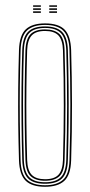

<svg xmlns="http://www.w3.org/2000/svg" viewBox="-20 -693 337 718"><path d="M148.5 5.5Q99.2 5.5 76 -17.1Q52.8 -39.8 51 -93.5Q49 -162 48.2 -228.6Q47.5 -295.2 48.1 -363.8Q48.8 -432.2 51 -506Q52.8 -560.8 76.2 -583.1Q99.8 -605.5 148.5 -605.5Q199.2 -605.5 221.8 -582.1Q244.2 -558.8 246 -505.8Q249 -404 249.2 -303.1Q249.5 -202.2 246 -93.2Q244.2 -38.2 220.2 -16.4Q196.2 5.5 148.5 5.5ZM148.5 -0.2Q192.5 -0.2 215.4 -20.4Q238.2 -40.5 239.8 -93.2Q243.2 -203.5 243.1 -302.8Q243 -402 239.8 -505.2Q238.5 -556.2 217 -578Q195.5 -599.8 148.5 -599.8Q103 -599.8 80.8 -578.6Q58.5 -557.5 57 -505Q55 -439.2 54.2 -373Q53.5 -306.8 54.1 -237.5Q54.8 -168.2 57 -93.5Q58.5 -41 81.2 -20.6Q104 -0.2 148.5 -0.2ZM148.5 -5.8Q104.2 -5.8 84.5 -26.4Q64.8 -47 63.2 -94.5Q61.2 -162.5 60.5 -230Q59.8 -297.5 60.4 -366Q61 -434.5 63.2 -505Q64.8 -553.5 84.9 -573.9Q105 -594.2 148.5 -594.2Q191.2 -594.2 211.8 -574.1Q232.2 -554 233.8 -505.8Q235.8 -438.2 236.5 -371.5Q237.2 -304.8 236.6 -236.1Q236 -167.5 233.8 -94.2Q232.5 -46.2 212.2 -26Q192 -5.8 148.5 -5.8ZM148.5 -11.5Q188.8 -11.5 207.5 -30.4Q226.2 -49.2 227.8 -94.5Q230.8 -195.8 230.9 -296.8Q231 -397.8 227.8 -504.5Q226.2 -550.2 207.5 -569.4Q188.8 -588.5 148.5 -588.5Q108 -588.5 89.4 -569.4Q70.8 -550.2 69.2 -504.8Q67.2 -439.8 66.5 -373.4Q65.8 -307 66.4 -237.9Q67 -168.8 69.2 -94.5Q70.8 -48.8 89.8 -30.1Q108.8 -11.5 148.5 -11.5ZM148.5 -17Q113.2 -17 95 -33.9Q76.8 -50.8 75.2 -94.5Q73.2 -164.8 72.5 -232.1Q71.8 -299.5 72.5 -366.9Q73.2 -434.2 75.2 -504.5Q76.8 -548 94.5 -565.5Q112.2 -583 148.5 -583Q183.8 -583 202.1 -566Q220.5 -549 221.5 -504.5Q224.5 -404 224.8 -303.5Q225 -203 221.5 -94.8Q220.5 -51.5 202.4 -34.2Q184.2 -17 148.5 -17ZM148.5 -22.8Q183 -22.8 198.6 -39.5Q214.2 -56.2 215.5 -95Q218.5 -198 218.6 -297.2Q218.8 -396.5 215.5 -504.5Q214.2 -544.2 198.2 -560.8Q182.2 -577.2 148.5 -577.2Q114 -577.2 98.4 -560.2Q82.8 -543.2 81.5 -504.2Q79.5 -433.8 78.8 -366.9Q78 -300 78.8 -233Q79.5 -166 81.5 -94.8Q82.8 -55.5 98.8 -39.1Q114.8 -22.8 148.5 -22.8ZM164.2 -667.5V-673H193.2V-667.5ZM103.8 -645V-650.5H132.8V-645ZM103.8 -656.2V-661.8H132.8V-656.2ZM103.8 -667.5V-673H132.8V-667.5ZM164.2 -645V-650.5H193.2V-645ZM164.2 -656.2V-661.8H193.2V-656.2Z"/></svg>

Font: Big Shoulders Inline Display Thin ExtraLight
Style: Regular
Weight: 250
Version: Version 2.002